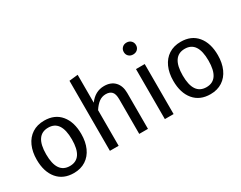

<svg xmlns="http://www.w3.org/2000/svg" viewBox="-90 -1260 2203 1752"><g transform="rotate(-30 1011.5 -384.0)"><path d="M527 -264Q527 -182 499 -119.5Q471 -57 418 -22.5Q365 12 292 12Q181 12 119 -62Q57 -136 57 -263Q57 -345 85 -407.5Q113 -470 166 -504.5Q219 -539 293 -539Q404 -539 465.5 -465Q527 -391 527 -264ZM156 -263Q156 -62 292 -62Q428 -62 428 -264Q428 -465 293 -465Q156 -465 156 -263Z M1077 -378V0H985V-365Q985 -421 963.5 -444Q942 -467 901 -467Q860 -467 828 -443Q796 -419 768 -375V0H676V-738L768 -748V-454Q830 -539 924 -539Q996 -539 1036.5 -496Q1077 -453 1077 -378Z M1347 0H1255V-527H1347ZM1365 -717Q1365 -690 1347 -672.5Q1329 -655 1300 -655Q1272 -655 1254 -672.5Q1236 -690 1236 -717Q1236 -744 1254 -762Q1272 -780 1300 -780Q1329 -780 1347 -762Q1365 -744 1365 -717Z M1966 -264Q1966 -182 1938 -119.5Q1910 -57 1857 -22.5Q1804 12 1731 12Q1620 12 1558 -62Q1496 -136 1496 -263Q1496 -345 1524 -407.5Q1552 -470 1605 -504.5Q1658 -539 1732 -539Q1843 -539 1904.5 -465Q1966 -391 1966 -264ZM1595 -263Q1595 -62 1731 -62Q1867 -62 1867 -264Q1867 -465 1732 -465Q1595 -465 1595 -263Z"/></g></svg>

Font: Statis Sans
Style: Regular
Weight: 400
Designer: bBox Type GmbH
Foundry: bBox Type GmbH
Version: Version 1.000